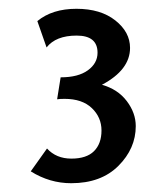

<svg xmlns="http://www.w3.org/2000/svg" viewBox="-20 -681 379 437"><path d="M65 -633Q99 -661 154 -661Q209 -661 242.5 -634.5Q276 -608 276 -572Q276 -522 212 -488Q248 -478 268.5 -451Q289 -424 289 -394Q289 -343 249.5 -303.5Q210 -264 142 -264Q93 -264 50 -291L87 -343Q108 -320 142.5 -320Q177 -320 194 -337Q211 -354 211 -384Q211 -414 189 -435Q167 -456 127 -456Q116 -456 110 -455L118 -505Q158 -505 180 -521Q202 -537 202 -561Q202 -600 154.5 -600Q107 -600 86 -573Z"/></svg>

Font: Fresca
Style: Regular
Weight: 400
Designer: Iván Moreno
Foundry: Fontstage
Version: Version 1.001